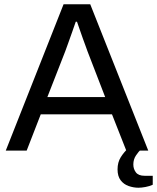

<svg xmlns="http://www.w3.org/2000/svg" viewBox="-20 -706 736 900"><path d="M7 0 278 -686H403L675 0H572L505 -170H171L105 0ZM202 -251H473L390 -466Q387 -475 381 -491Q375 -507 368 -526.5Q361 -546 354 -566.5Q347 -587 341 -604H335Q328 -584 319 -558Q310 -532 301 -507.5Q292 -483 286 -466ZM629 174Q606 174 583 166Q560 158 545.5 139Q531 120 531 88Q531 55 546 31Q561 7 582 -12H641V-6Q630 4 617.5 22.5Q605 41 605 65Q605 86 617 102Q629 118 658 118H696V160Q681 167 662 170.5Q643 174 629 174Z"/></svg>

Font: Archivo SemiBold
Style: Regular
Weight: 400
Version: Version 2.001